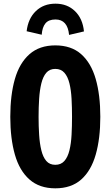

<svg xmlns="http://www.w3.org/2000/svg" viewBox="-20 -1011 602 1045"><path d="M281 14Q195 14 140.5 -34Q86 -82 61 -169.5Q36 -257 36 -375Q36 -494 61 -581Q86 -668 140.5 -716Q195 -764 281 -764Q368 -764 422 -716Q476 -668 501 -581Q526 -494 526 -375Q526 -257 501 -169.5Q476 -82 422 -34Q368 14 281 14ZM281 -114Q312 -114 330.5 -135Q349 -156 358 -193Q367 -230 369.5 -277Q372 -324 372 -375Q372 -426 369.5 -473Q367 -520 358 -557Q349 -594 330.5 -615Q312 -636 281 -636Q250 -636 232 -615Q214 -594 205 -557Q196 -520 193 -473Q190 -426 190 -375Q190 -324 193 -277Q196 -230 205 -193Q214 -156 232 -135Q250 -114 281 -114ZM356 -821Q348 -905 282 -905Q245 -905 227.5 -884Q210 -863 207 -822L125 -841Q133 -910 175 -950.5Q217 -991 282 -991Q346 -991 388 -950.5Q430 -910 437 -840Z"/></svg>

Font: Freeman
Style: Regular
Weight: 400
Designer: Vernon Adams, Aoife Mooney, Rodrigo Fuenzalida
Foundry: Rodrigo Fuenzalida
Version: Version 1.000; ttfautohint (v1.8.4.7-5d5b)